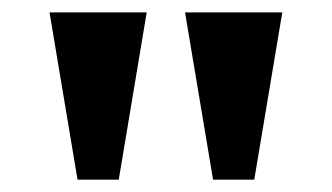

<svg xmlns="http://www.w3.org/2000/svg" viewBox="-20 -820 534 309"><path d="M322.9 -530.8 277.8 -800H434.3L389.2 -530.8ZM104.8 -530.8 59.7 -800H216.1L171.1 -530.8Z"/></svg>

Font: Noto Serif Malayalam
Style: Regular
Weight: 400
Designer: Indian type Foundry, Jelle Bosma, Monotype Design Team
Foundry: Monotype Imaging Inc.
Version: Version 2.103